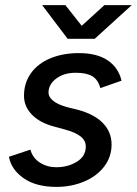

<svg xmlns="http://www.w3.org/2000/svg" viewBox="-20 -720 536 752"><path d="M15 -106 99 -134Q108 -101 136.5 -83Q165 -65 200 -65Q246 -65 281 -86.5Q316 -108 316 -146Q316 -169 296.5 -185Q277 -201 237 -212L193 -224Q136 -239 105 -271Q74 -303 74 -345Q74 -395 101 -433Q128 -471 177 -491.5Q226 -512 289 -512Q360 -512 402 -483.5Q444 -455 456 -404L373 -375Q364 -408 341.5 -421.5Q319 -435 276 -435Q231 -435 200.5 -412.5Q170 -390 170 -357Q170 -340 188.5 -325Q207 -310 244 -300L285 -290Q351 -272 384 -237Q417 -202 417 -154Q417 -105 387.5 -67Q358 -29 308.5 -8.5Q259 12 201 12Q121 12 72.5 -22Q24 -56 15 -106ZM145 -700H236L300 -619L389 -700H496L351 -568H245Z"/></svg>

Font: Oak Sans Medium
Style: Italic
Weight: 500
Italic angle: -9.49998°
Foundry: Erik Kennedy, Walven
Version: Version 1.000